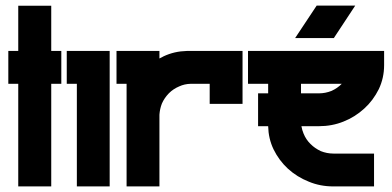

<svg xmlns="http://www.w3.org/2000/svg" viewBox="-20 -668 1406 688"><path d="M199.7 -485.4V-367.7H163.6V0H45.4V-367.7H9.8V-485.4H45.4V-647.5H163.6V-485.4Z M373 -485.4V0H255.4V-367.7H219.2V-485.4Z M849.1 -485.4V-295.9H731.4V-367.7H663.1Q641.1 -367.2 622.1 -358.4Q601.1 -349.6 585.4 -334Q568.8 -316.9 560.1 -296.9Q552.7 -277.8 551.3 -256.8V0H433.6V-367.7H397.5V-485.4H551.3V-458.5Q554.2 -460 559.6 -462.6Q564.9 -465.3 566.4 -466.3Q605 -484.4 649.4 -485.4Z M1252.9 -647.9 1176.3 -531.7H1037.6L1114.7 -647.9ZM1356.4 -485.4V-434.6Q1356.4 -388.7 1337.4 -348.6Q1316.9 -307.6 1285.6 -279.3Q1252 -248.5 1210.9 -232.4Q1169.9 -215.8 1122.6 -215.8H1060.1Q1062.5 -201.7 1067.9 -189Q1076.7 -167.5 1092.8 -151.9Q1107.9 -136.7 1129.4 -126.5Q1151.4 -117.7 1174.8 -117.7H1320.3V0H1174.8Q1127 0 1086.4 -17.1Q1044.4 -33.7 1011.7 -63.5Q979.5 -93.3 960 -133.3Q941.9 -171.4 940.9 -215.8H904.8V-333.5H940.9V-367.7H868.7V-485.4ZM1168 -342.3Q1189.5 -352.1 1204.6 -367.7H1058.6V-333.5H1122.6Q1146 -333.5 1168 -342.3Z"/></svg>

Font: Sangha Kali
Style: Regular
Weight: 400
Designer: Seslavinskaya Anna
Foundry: Popkern
Version: Version 2.000;PS 002.000;hotconv 1.0.88;makeotf.lib2.5.64775